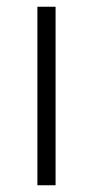

<svg xmlns="http://www.w3.org/2000/svg" viewBox="-20 -550 276 570"><path d="M91 0V-530H145V0Z"/></svg>

Font: Be Vietnam Pro ExtraLight
Style: Regular
Weight: 200
Designer: Lam Bao, Tony Le, Vietanh Nguyen
Foundry: Yellow Type Foundry
Version: Version 1.002; ttfautohint (v1.8.3)